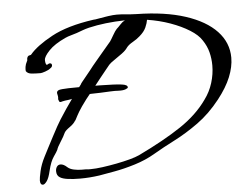

<svg xmlns="http://www.w3.org/2000/svg" viewBox="-50 -671 1043 814"><g transform="rotate(-5 471.5 -264.5)"><path d="M101 81Q89 81 89 62Q89 52 95.5 23Q102 -6 118 -37Q125 -51 136.5 -73Q148 -95 160 -118Q172 -141 182.5 -160Q193 -179 199 -188Q211 -207 226.5 -230Q242 -253 257.5 -274.5Q273 -296 284.5 -311Q296 -326 298 -329Q298 -331 305 -339.5Q312 -348 320.5 -358.5Q329 -369 335.5 -377Q342 -385 342 -385Q354 -401 371.5 -421.5Q389 -442 406.5 -463Q424 -484 437 -499Q442 -506 452.5 -524.5Q463 -543 470 -550Q477 -556 486.5 -566.5Q496 -577 504 -581L508 -583Q464 -582 425.5 -577.5Q387 -573 353 -565Q337 -561 325 -556.5Q313 -552 299 -547Q287 -543 274 -539.5Q261 -536 250 -531Q202 -509 178.5 -484Q155 -459 155 -445V-442Q155 -435 157.5 -428Q160 -421 166 -426Q171 -429 174 -429Q183 -429 183 -420Q183 -413 175 -408Q167 -401 152 -396Q137 -391 132 -391Q111 -391 94 -392.5Q77 -394 70 -405Q69 -412 70.5 -423Q72 -434 79 -447Q81 -449 80.5 -455Q80 -461 84 -465H83Q87 -470 92.5 -470.5Q98 -471 99 -473Q128 -508 195 -544.5Q262 -581 374 -597Q379 -598 385.5 -598Q392 -598 387 -598H386Q384 -598 396.5 -600Q409 -602 423 -604.5Q437 -607 439 -607Q460 -610 475 -610Q493 -610 511 -608Q529 -606 559 -605Q680 -603 766 -575Q852 -547 897.5 -498.5Q943 -450 943 -386Q943 -347 925.5 -304Q908 -261 871 -214Q826 -157 774.5 -120Q723 -83 673 -57.5Q623 -32 582 -8Q543 15 496 29.5Q449 44 407 51.5Q365 59 342 63Q300 69 260 69Q231 69 208.5 66Q186 63 175 56Q161 48 161 29Q161 18 166.5 10Q172 2 182 2Q195 2 210 16Q220 25 237 28.5Q254 32 269.5 32Q285 32 289 32Q293 33 298 33Q303 33 308 33Q329 33 358.5 29Q388 25 419 19Q450 13 476 6Q502 -1 517 -8Q627 -61 699 -109Q771 -157 814 -218Q837 -249 848.5 -286Q860 -323 860 -360Q860 -389 853 -416.5Q846 -444 829 -469Q814 -493 779.5 -514.5Q745 -536 699 -552.5Q653 -569 601 -577Q599 -563 591 -545Q583 -527 563 -510Q551 -499 532.5 -488.5Q514 -478 506 -467Q499 -456 481.5 -443Q464 -430 447.5 -419Q431 -408 425 -401Q421 -396 409.5 -382Q398 -368 384.5 -351Q371 -334 360 -320Q349 -306 345 -301Q311 -260 294.5 -235.5Q278 -211 271.5 -198Q265 -185 261 -178H260Q253 -165 235 -152.5Q217 -140 212 -131Q205 -115 191 -93.5Q177 -72 174 -61Q171 -54 157 -34Q143 -14 134 24Q127 55 117.5 68Q108 81 101 81ZM201 -263Q200 -264 199.5 -265.5Q199 -267 197 -272Q196 -274 196.5 -276.5Q197 -279 197 -281Q197 -288 195.5 -293Q194 -298 194 -302Q194 -309 203 -313Q212 -316 243.5 -317Q275 -318 325 -318Q349 -318 378 -317.5Q407 -317 432 -316Q457 -315 470 -313Q495 -310 495 -299Q495 -295 484 -291Q473 -287 452 -288Q441 -289 420 -288Q399 -287 377 -286Q355 -285 338 -285Q321 -285 296.5 -281Q272 -277 261 -273Q253 -269 238 -267.5Q223 -266 215 -264Q212 -263 207.5 -262Q203 -261 201 -263Z"/></g></svg>

Font: Vujahday Script
Style: Regular
Weight: 400
Designer: Robert E. Leuschke
Foundry: Robert E. Leuschke
Version: Version 1.010; ttfautohint (v1.8.3)